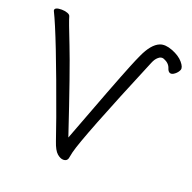

<svg xmlns="http://www.w3.org/2000/svg" viewBox="-128 -840 985 985"><g transform="rotate(20 364.0 -347.5)"><path d="M318 17Q302 17 284 1.5Q266 -14 251 -58.5Q236 -103 210 -176Q67 -573 12 -684Q11 -686 11 -688Q11 -704 48 -704Q64 -704 79 -699Q94 -694 96 -684Q102 -661 147.5 -546Q193 -431 304 -99Q432 -440 478 -553Q493 -590 506 -618Q539 -691 581 -708Q609 -719 650 -703Q691 -687 712 -662Q733 -637 727 -622Q721 -607 706 -595.5Q691 -584 680.5 -588Q670 -592 665 -608Q657 -634 626 -646Q610 -652 595 -638Q582 -627 573 -605Q373 -127 350 -35Q346 -17 344 -6Q341 17 318 17Z"/></g></svg>

Font: LXGW WenKai TC
Style: Regular
Weight: 400
Designer: LXGW / Fontworks Inc.
Foundry: LXGW / Fontworks Inc.
Version: Version 1.330